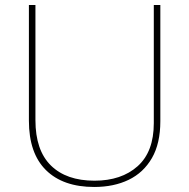

<svg xmlns="http://www.w3.org/2000/svg" viewBox="-20 -734 752 764"><path d="M618 -252Q618 -163 584.5 -105Q551 -47 492 -18.5Q433 10 355 10Q231 10 163 -57Q95 -124 95 -254V-714H121V-256Q121 -136 182.5 -75.5Q244 -15 356 -15Q463 -15 527.5 -72.5Q592 -130 592 -244V-714H618Z"/></svg>

Font: Noto Sans Syriac Western Thin
Style: Regular
Weight: 100
Designer: Patrick Giasson and the Monotype Design Team
Foundry: Monotype Imaging Inc.
Version: Version 3.000; ttfautohint (v1.8.4.7-5d5b)